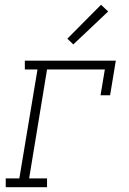

<svg xmlns="http://www.w3.org/2000/svg" viewBox="-20 -784 540 804"><path d="M4 0V-37H61L137 -493H84V-530H465L441 -385H401L419 -493H177L102 -37H177V0ZM287 -598 262 -622 403 -764 433 -736Z"/></svg>

Font: Iosevka Slab XLtObl
Style: Regular
Weight: 200
Italic angle: -9°
Monospace: yes
Designer: Belleve Invis
Foundry: Belleve Invis
Version: Version 11.1.1; ttfautohint (v1.8.3)